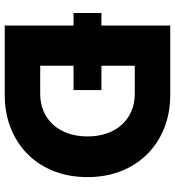

<svg xmlns="http://www.w3.org/2000/svg" viewBox="16 -756 740 812"><g transform="rotate(90 386.0 -350.0)"><path d="M35 -291V-409H361V-291ZM88 0V-700H381Q458 -700 522 -674.5Q586 -649 632.5 -602Q679 -555 704 -491Q729 -427 729 -350Q729 -273 704 -208.5Q679 -144 632.5 -97.5Q586 -51 522 -25.5Q458 0 381 0ZM258 -116 235 -150H376Q418 -150 451 -164.5Q484 -179 507.5 -205Q531 -231 544 -268Q557 -305 557 -350Q557 -395 544 -432Q531 -469 507.5 -495Q484 -521 451 -535.5Q418 -550 376 -550H232L258 -582Z"/></g></svg>

Font: Our Lexend
Style: Bold
Weight: 700
Designer: Bonnie Shaver-Troup, Thomas Jockin
Foundry: Lexend
Version: Version 1.007